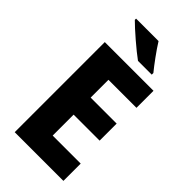

<svg xmlns="http://www.w3.org/2000/svg" viewBox="-283 -1004 1076 1076"><g transform="rotate(45 255.5 -465.5)"><path d="M285 -931H107V-921C143 -884 236 -804 282 -771H391V-784C363 -818 312 -887 285 -931ZM462 0V-137H240V-303H446V-438H240V-579H462V-714H76V0Z"/></g></svg>

Font: Noto Sans Myanmar SemiCondensed ExtraBold
Style: Regular
Weight: 800
Width: 4
Designer: Monotype Design Team
Foundry: Monotype Imaging Inc.
Version: Version 2.107